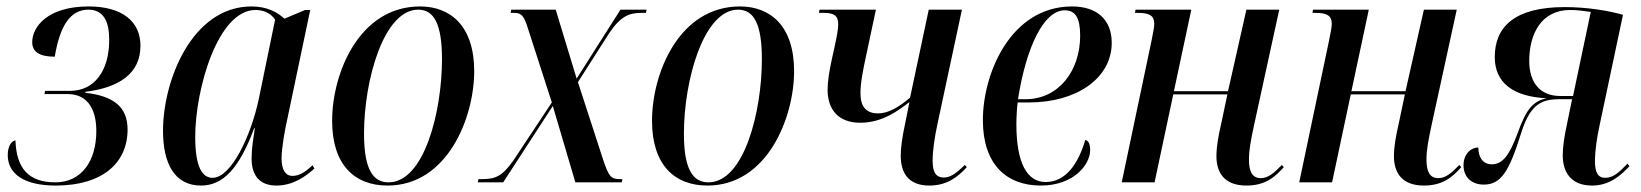

<svg xmlns="http://www.w3.org/2000/svg" viewBox="-20 -566 5095 596"><path d="M153 10C298 10 376 -60 376 -164C376 -234 333 -268 245 -278V-281C349 -294 416 -337 416 -424C416 -499 360 -546 255 -546C128 -546 80 -483 80 -435C80 -405 103 -390 150 -390C166 -487 199 -536 254 -536C305 -536 319 -494 319 -442C319 -345 272 -284 198 -284H120L118 -274H190C246 -274 279 -235 279 -159C279 -65 232 0 152 0C68 0 31 -44 28 -130C19 -130 4 -116 4 -85C4 -26 55 10 153 10Z M604 10C673 10 723 -44 769 -168H771C766 -133 761 -105 761 -74C761 -19 788 10 838 10C890 10 930 -19 956 -43L950 -53C928 -32 909 -20 888 -20C866 -20 854 -39 854 -75C854 -106 865 -167 872 -197L943 -535H927L863 -508C841 -528 809 -546 761 -546C576 -546 486 -316 486 -160C486 -58 522 10 604 10ZM640 -14C607 -14 586 -49 586 -141C586 -289 656 -535 773 -535C797 -535 820 -526 834 -505L784 -262C759 -142 697 -14 640 -14Z M1183 10C1369 10 1452 -201 1452 -345C1452 -487 1377 -546 1284 -546C1095 -546 1011 -339 1011 -191C1011 -55 1080 10 1183 10ZM1186 0C1138 0 1110 -40 1110 -151C1110 -319 1172 -536 1278 -536C1328 -536 1352 -490 1352 -382C1352 -220 1297 0 1186 0Z M1463 0H1542L1696 -237L1766 0H1910L1912 -10H1904C1877 -10 1870 -17 1852 -71L1774 -311L1871 -463C1908 -518 1935 -526 1972 -526H1985L1987 -536H1906L1770 -322L1705 -536H1567L1565 -526H1576C1601 -526 1607 -515 1620 -474L1693 -248L1573 -67C1539 -19 1518 -10 1476 -10H1465Z M2176 10C2362 10 2445 -201 2445 -345C2445 -487 2370 -546 2277 -546C2088 -546 2004 -339 2004 -191C2004 -55 2073 10 2176 10ZM2179 0C2131 0 2103 -40 2103 -151C2103 -319 2165 -536 2271 -536C2321 -536 2345 -490 2345 -382C2345 -220 2290 0 2179 0Z M2865 10C2918 10 2952 -15 2981 -47L2975 -54C2945 -25 2929 -15 2910 -15C2884 -15 2875 -33 2875 -68C2875 -98 2881 -139 2890 -181L2966 -536H2863L2805 -263C2770 -233 2737 -214 2706 -214C2666 -214 2651 -238 2651 -277C2651 -309 2659 -349 2669 -395L2699 -536H2524L2522 -526H2537C2568 -526 2582 -518 2582 -491C2582 -476 2578 -455 2571 -422L2563 -386C2554 -345 2549 -313 2549 -287C2549 -229 2580 -185 2650 -185C2719 -185 2767 -222 2803 -249L2789 -179C2781 -142 2776 -108 2776 -83C2776 -30 2799 10 2865 10Z M3211 10C3312 10 3364 -54 3364 -100C3364 -121 3358 -129 3349 -132C3327 -57 3288 -1 3226 -1C3168 -1 3135 -60 3135 -181C3135 -200 3137 -236 3139 -248H3175C3320 -248 3431 -322 3431 -433C3431 -504 3386 -546 3308 -546C3118 -546 3031 -339 3031 -193C3031 -56 3104 10 3211 10ZM3163 -258H3140C3165 -417 3219 -534 3285 -534C3318 -534 3333 -511 3333 -455C3333 -347 3267 -258 3163 -258Z M3849 10C3909 10 3939 -18 3965 -47L3959 -54C3936 -30 3917 -13 3894 -13C3866 -13 3857 -35 3857 -71C3857 -101 3863 -132 3874 -183L3951 -536H3849L3792 -283H3624L3678 -536H3505L3503 -526H3512C3549 -526 3563 -517 3563 -492C3563 -481 3559 -463 3555 -442L3462 0H3564L3622 -273H3790L3771 -183C3762 -144 3756 -111 3756 -81C3756 -32 3779 10 3849 10Z M4400 10C4460 10 4490 -18 4516 -47L4510 -54C4487 -30 4468 -13 4445 -13C4417 -13 4408 -35 4408 -71C4408 -101 4414 -132 4425 -183L4502 -536H4400L4343 -283H4175L4229 -536H4056L4054 -526H4063C4100 -526 4114 -517 4114 -492C4114 -481 4110 -463 4106 -442L4013 0H4115L4173 -273H4341L4322 -183C4313 -144 4307 -111 4307 -81C4307 -32 4330 10 4400 10Z M4922 10C4975 10 5010 -20 5038 -50L5032 -58C5006 -31 4988 -14 4963 -14C4940 -14 4931 -31 4931 -66C4931 -97 4937 -139 4946 -180L5018 -520C4973 -533 4906 -544 4837 -544C4682 -544 4620 -483 4620 -389C4620 -309 4677 -266 4781 -261C4738 -252 4717 -226 4690 -150C4666 -86 4645 -56 4611 -56C4582 -56 4569 -79 4569 -108C4544 -108 4523 -86 4523 -53C4523 -17 4547 7 4586 7C4639 7 4664 -33 4700 -147C4728 -239 4761 -258 4820 -258H4860L4844 -180C4836 -143 4831 -111 4831 -84C4831 -31 4857 10 4922 10ZM4823 -268C4764 -268 4727 -306 4727 -377C4727 -460 4764 -535 4854 -535C4877 -535 4897 -532 4918 -529L4863 -268Z"/></svg>

Font: Noto Serif Display Condensed Medium
Style: Italic
Weight: 500
Width: 3
Italic angle: -12°
Designer: Monotype Design Team
Foundry: Monotype Imaging Inc.
Version: Version 2.009